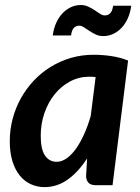

<svg xmlns="http://www.w3.org/2000/svg" viewBox="-20 -739 558 766"><path d="M429 0H364Q341.5 0 332.5 -10.5Q323.5 -21 323.5 -37L327.5 -107Q293.5 -54 251 -23.2Q208.5 7.5 157.5 7.5Q128.5 7.5 103.2 -4Q78 -15.5 59.2 -38.2Q40.5 -61 29.8 -95.2Q19 -129.5 19 -175.5Q19 -221.5 30.5 -265Q42 -308.5 63.2 -346.8Q84.5 -385 114.5 -417Q144.5 -449 181.8 -472Q219 -495 262.2 -507.8Q305.5 -520.5 353.5 -520.5Q388 -520.5 422.8 -515.5Q457.5 -510.5 491 -497.5ZM206 -93.5Q226.5 -93.5 246.2 -107.5Q266 -121.5 283.5 -146.2Q301 -171 316 -204.5Q331 -238 342 -276.5L361.5 -431.5Q348 -433 336.5 -433Q295 -433 259.5 -414Q224 -395 198 -362.8Q172 -330.5 157.2 -287.8Q142.5 -245 142.5 -197.5Q142.5 -143.5 159.5 -118.5Q176.5 -93.5 206 -93.5ZM398 -677.5Q411 -677.5 419.5 -686Q428 -694.5 431.5 -716H503.5Q500 -688.5 490 -666.2Q480 -644 465.2 -628.2Q450.5 -612.5 431.8 -603.8Q413 -595 392 -595Q375.5 -595 361.8 -601.5Q348 -608 336.5 -615.8Q325 -623.5 315 -630Q305 -636.5 296 -636.5Q283 -636.5 274.5 -627.5Q266 -618.5 263.5 -597.5H190.5Q194 -625 204 -647.2Q214 -669.5 229 -685.5Q244 -701.5 262.8 -710.2Q281.5 -719 302 -719Q318.5 -719 332.2 -712.5Q346 -706 357.8 -698.2Q369.5 -690.5 379.2 -684Q389 -677.5 398 -677.5Z"/></svg>

Font: Lato TR
Style: Bold Italic
Weight: 700
Italic angle: -12°
Designer: Lukasz Dziedzic
Foundry: tyPoland Lukasz Dziedzic
Version: Version 1.104 2013